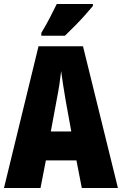

<svg xmlns="http://www.w3.org/2000/svg" viewBox="-20 -1013 614 967"><path d="M392 -66 365 -205H211L184 -66H0L174 -780H398L574 -66ZM310 -511Q303 -551 297.5 -588Q292 -625 288 -655Q285 -627 279.5 -590Q274 -553 266 -513L236 -351H339ZM448 -983Q434 -966 410.5 -939.5Q387 -913 359.5 -885Q332 -857 307 -833H188V-847Q212 -887 231 -923.5Q250 -960 266 -993H448Z"/></svg>

Font: Noto Sans Malayalam UI ExtraCondensed Black
Style: Regular
Weight: 900
Width: 2
Designer: Jelle Bosma - Monotype Design Team
Foundry: Monotype Imaging Inc.
Version: Version 2.104; ttfautohint (v1.8.4.7-5d5b)